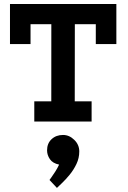

<svg xmlns="http://www.w3.org/2000/svg" viewBox="-20 -609 640 962"><path d="M30 -589H563V-388.2H460V-487.8H355L354.5 -101.2H439V0H151.8V-101.2H237L237.2 -487.8H133V-388.2H30ZM265.2 332.5 228 292.8Q228 292.8 236.8 280.6Q245.5 268.5 256.9 250.8Q268.2 233 276.2 215.8Q244.2 209.2 230 188.5Q215.8 167.8 215.8 144.2Q215.8 109.5 238.4 88.4Q261 67.2 295.8 67.2Q327.2 67.2 352.2 91.8Q377.2 116.2 377.2 149.5Q377.2 183 363.1 212.6Q349 242.2 328.9 266.6Q308.8 291 290.8 308Q272.8 325 265.2 332.5Z"/></svg>

Font: Podkova VF Beta
Style: Regular
Weight: 400
Designer: Ilya Yudin
Foundry: Cyreal (www.cyreal.org)
Version: Version 2.100